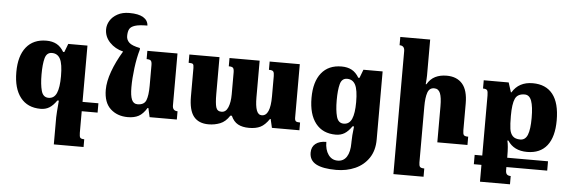

<svg xmlns="http://www.w3.org/2000/svg" viewBox="-59 -963 4267 1434"><g transform="rotate(5 2074.5 -245.5)"><path d="M567 0V162Q567 190 574 198.5Q581 207 604 207V265H381V62Q381 38 390 -64H379Q352 -25 324 -8Q296 9 259 9Q161 9 108 -58.5Q55 -126 55 -249Q55 -370 108 -436Q161 -502 259 -502Q303 -502 335 -485Q367 -468 390 -429H399L423 -492H567V-70H686V0ZM390 -247Q390 -339 370 -376.5Q350 -414 308 -414Q268 -414 256 -369Q244 -324 244 -248Q244 -173 257 -125.5Q270 -78 311 -78Q353 -78 371.5 -120Q390 -162 390 -247Z M1280 -62V0H1076L1061 -67H1055Q1027 -21 994 -3.5Q961 14 913 14Q834 14 783 -33Q732 -80 732 -176Q732 -237 759.5 -313.5Q787 -390 836 -471Q775 -486 735 -528Q695 -570 695 -626Q695 -659 713.5 -690Q732 -721 769 -741.5Q806 -762 858 -762Q927 -762 962.5 -740.5Q998 -719 1000 -680Q938 -680 907 -670Q876 -660 866 -641Q856 -622 856 -589Q856 -561 877 -540.5Q898 -520 959 -508V-495Q941 -434 931 -355.5Q921 -277 921 -211Q921 -148 934 -118Q947 -88 977 -88Q1027 -88 1041.5 -124.5Q1056 -161 1056 -234V-388Q1056 -412 1048.5 -421Q1041 -430 1016 -430V-492H1242V-103Q1242 -62 1280 -62Z M2159 -492V-91Q2159 -72 2166.5 -65Q2174 -58 2199 -58V0H1993L1978 -65H1973Q1941 -18 1907 -1.5Q1873 15 1823 15Q1772 15 1739 -3Q1706 -21 1687 -64H1676Q1646 -17 1605 -1Q1564 15 1519 15Q1444 15 1407 -31.5Q1370 -78 1370 -181V-395Q1370 -418 1363 -424Q1356 -430 1331 -430V-492H1557V-217Q1557 -146 1566 -116.5Q1575 -87 1607 -87Q1640 -87 1656 -125.5Q1672 -164 1672 -223V-387Q1672 -412 1664.5 -421Q1657 -430 1632 -430V-492H1858V-217Q1858 -153 1870 -120Q1882 -87 1909 -87Q1973 -87 1973 -234V-387Q1973 -411 1966 -420.5Q1959 -430 1933 -430V-492Z M2297 159Q2297 116 2326 92.5Q2355 69 2407 69Q2407 128 2433 164.5Q2459 201 2503 201Q2547 201 2570.5 164.5Q2594 128 2594 60V53Q2594 9 2603 -64H2592Q2565 -25 2537 -8Q2509 9 2472 9Q2374 9 2321 -58.5Q2268 -126 2268 -249Q2268 -370 2321 -436Q2374 -502 2472 -502Q2516 -502 2548 -485Q2580 -468 2603 -429H2612L2636 -492H2780V19Q2780 101 2742 157.5Q2704 214 2640 242.5Q2576 271 2498 271Q2398 271 2347.5 244Q2297 217 2297 159ZM2603 -246Q2603 -338 2583 -376Q2563 -414 2521 -414Q2481 -414 2469 -369Q2457 -324 2457 -248Q2457 -173 2470 -125.5Q2483 -78 2524 -78Q2566 -78 2584.5 -120Q2603 -162 2603 -246Z M3459 0H3233V-270Q3233 -337 3220 -368.5Q3207 -400 3175 -400Q3139 -400 3126 -363Q3113 -326 3113 -258V161Q3113 185 3120.5 194Q3128 203 3153 203V265H2927V-657Q2927 -698 2889 -698V-760H3113V-491Q3113 -471 3109 -425H3114Q3138 -466 3174.5 -484Q3211 -502 3260 -502Q3336 -502 3377.5 -454.5Q3419 -407 3419 -307V-107Q3419 -80 3426 -71Q3433 -62 3459 -62Z M3763 69H4069V139H3763V162Q3763 185 3772.5 194Q3782 203 3801 203V265H3576V139H3519V69H3576V-381Q3576 -411 3569 -420.5Q3562 -430 3538 -430V-492H3725L3748 -420H3752Q3801 -502 3905 -502Q4004 -502 4055.5 -436.5Q4107 -371 4107 -241Q4107 -117 4056 -52Q4005 13 3907 13Q3807 13 3761 -59H3753Q3763 -22 3763 59ZM3763 -244Q3763 -182 3768 -147.5Q3773 -113 3791.5 -94Q3810 -75 3848 -75Q3886 -75 3902.5 -116Q3919 -157 3919 -243Q3919 -328 3903.5 -370.5Q3888 -413 3852 -413Q3799 -413 3781 -374Q3763 -335 3763 -244Z"/></g></svg>

Font: Noto Serif Armenian Black
Style: Regular
Weight: 900
Designer: Monotype Design team
Foundry: Monotype Imaging Inc.
Version: Version 1.000